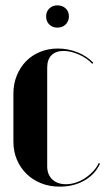

<svg xmlns="http://www.w3.org/2000/svg" viewBox="-20 -686 393 716"><path d="M30 -337V-158Q30 -121 43 -90.5Q56 -60 79 -37.5Q102 -15 133.5 -2.5Q165 10 203 10Q255 10 295 -13Q335 -36 353 -76L348 -78Q341 -62 327.5 -47.5Q314 -33 297.5 -22Q281 -11 262.5 -5Q244 1 226 1Q194 1 175 -17Q156 -35 156 -66V-434Q156 -464 172 -480Q188 -496 217 -496Q244 -496 274.5 -482.5Q305 -469 324 -448L328 -452Q304 -477 269 -491Q234 -505 196 -505Q160 -505 129.5 -492.5Q99 -480 77 -457.5Q55 -435 42.5 -404Q30 -373 30 -337ZM152 -625Q152 -606 164 -594.5Q176 -583 194 -583Q213 -583 225 -595Q237 -607 237 -625Q237 -643 225 -654.5Q213 -666 194 -666Q176 -666 164 -654.5Q152 -643 152 -625Z"/></svg>

Font: Moniqa Black
Style: Regular
Weight: 900
Designer: Rajesh Rajput
Foundry: Rajesh Rajput
Version: Version 1.000